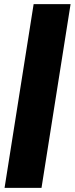

<svg xmlns="http://www.w3.org/2000/svg" viewBox="-20 -725 360 925"><path d="M2 180 142 -705H320L180 180Z"/></svg>

Font: Nunito Sans Black
Style: Italic
Weight: 900
Italic angle: -9°
Designer: Vernon Adams
Foundry: Vernon Adams
Version: Version 3.006; ttfautohint (v1.8.3)